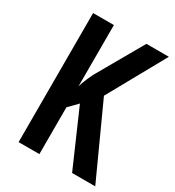

<svg xmlns="http://www.w3.org/2000/svg" viewBox="-173 -817 840 920"><g transform="rotate(30 247.5 -357.0)"><path d="M495 0H367L233 -307L186 -259V0H71V-714H186V-374Q189 -387 197 -407.5Q205 -428 219 -457L366 -714H490L314 -397Z"/></g></svg>

Font: Noto Sans Gurmukhi ExtraCondensed SemiBold
Style: Regular
Weight: 600
Width: 2
Designer: Jelle Bosma - Monotype Design Team
Foundry: Monotype Imaging Inc.
Version: Version 2.004; ttfautohint (v1.8.4.7-5d5b)